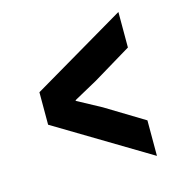

<svg xmlns="http://www.w3.org/2000/svg" viewBox="-96 -789 793 817"><g transform="rotate(-15 300.0 -381.0)"><path d="M496.5 -64 83.5 -312V-455L496.5 -698V-541.5L328 -440L223.5 -382.5V-379.5L328 -323L496.5 -220.5Z"/></g></svg>

Font: Spline Sans Mono
Style: Bold
Weight: 700
Designer: Eben Sorkin, Mirko Velimirovic
Foundry: Sorkin Type
Version: Version 1.004